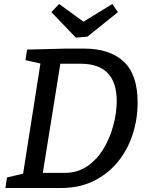

<svg xmlns="http://www.w3.org/2000/svg" viewBox="-20 -944 748 964"><path d="M402 -700Q531 -700 601 -635Q671 -570 671 -429Q671 -345 645.5 -267.5Q620 -190 570.5 -130Q521 -70 449.5 -35Q378 0 287 0H7L15 -53L96 -72L183 -625L108 -642L116 -695L311 -700ZM304 -76Q370 -76 419 -110Q468 -144 500.5 -198.5Q533 -253 549.5 -316Q566 -379 566 -436Q566 -624 385 -624H283L195 -76ZM544 -924 572 -883 419 -760 361 -755 238 -883 277 -924 399 -835Z"/></svg>

Font: Bitter Medium
Style: Italic
Weight: 500
Italic angle: -9°
Designer: Sol Matas, and Bitter project Authors
Foundry: Sol Matas
Version: Version 2.001